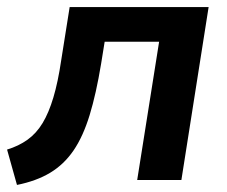

<svg xmlns="http://www.w3.org/2000/svg" viewBox="-26 -509 643 543"><path d="M22 14 -6 -86Q27 -96 52 -114Q77 -132 94.5 -161Q112 -190 125 -233.5Q138 -277 147 -338L171 -489H564L487 0H362L424 -391H270L260 -329Q246 -244 227.5 -183.5Q209 -123 182 -83.5Q155 -44 116 -20.5Q77 3 22 14Z"/></svg>

Font: Nunito Sans 12pt
Style: Bold Italic
Weight: 700
Italic angle: -9°
Designer: Vernon Adams
Foundry: Vernon Adams
Version: Version 3.101;gftools[0.9.27]